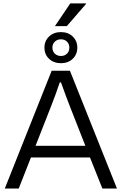

<svg xmlns="http://www.w3.org/2000/svg" viewBox="-20 -1098 709 1118"><path d="M299.8 -945.8 389.2 -1078.1H480L481 -1075.2L369.1 -945.8ZM335 -730Q293 -730 265.9 -755.4Q238.8 -780.8 238.8 -820.8Q238.8 -859.9 265.9 -885.5Q293 -911.1 335 -911.1Q376.5 -911.1 403.3 -885.5Q430.2 -859.9 430.2 -820.8Q430.2 -780.8 403.3 -755.4Q376.5 -730 335 -730ZM383.8 -820.8Q383.8 -841.8 370.1 -855.5Q356.4 -869.1 335 -869.1Q313.5 -869.1 299.3 -855.5Q285.2 -841.8 285.2 -820.8Q285.2 -799.3 299.3 -785.6Q313.5 -772 335 -772Q356.4 -772 370.1 -785.6Q383.8 -799.3 383.8 -820.8ZM7.8 0 280.8 -686H387.2L661.1 0H576.2L503.9 -181.2H160.2L88.9 0ZM187 -249H477.1L387.2 -478Q374 -510.7 335 -618.2H328.1Q305.7 -551.3 276.9 -478Z"/></svg>

Font: Archivo Light
Style: Regular
Weight: 300
Designer: Hector Gatti
Foundry: Omnibus-Type
Version: Version 2.001